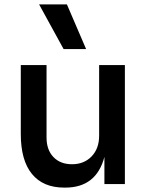

<svg xmlns="http://www.w3.org/2000/svg" viewBox="-20 -834 674 870"><path d="M370.1 -611.8H268.1L157.2 -814H283.2ZM275.9 16.1H271Q175.3 16.1 124.8 -45.7Q74.2 -107.4 74.2 -227.1V-539.1H190.9V-210.9Q190.9 -154.8 222.2 -122.3Q253.4 -89.8 306.2 -89.8Q360.8 -89.8 395 -125.2Q429.2 -160.6 429.2 -219.2V-539.1H545.9V0H453.1V-123Q416.5 16.1 275.9 16.1Z"/></svg>

Font: Sora Medium
Style: Regular
Weight: 500
Designer: Jonathan Barnbrook, Julián Moncada
Foundry: Barnbrook Fonts
Version: Version 2.000